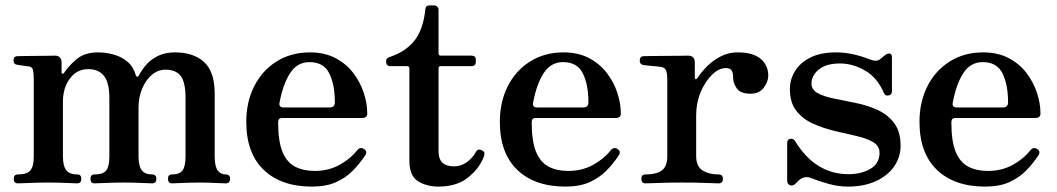

<svg xmlns="http://www.w3.org/2000/svg" viewBox="-20 -679 3913 711"><path d="M46 0Q31 0 31 -17Q31 -33 46 -33Q80 -33 92.5 -48Q105 -63 105 -99V-387Q105 -408 102 -420Q99 -432 86 -433Q79 -434 65 -436Q51 -438 44 -439Q30 -441 30 -455Q30 -471 45 -471Q48 -471 67.5 -471.5Q87 -472 111.5 -472Q136 -472 156.5 -472.5Q177 -473 183 -473Q208 -473 208 -447V-410Q208 -407 211 -406Q214 -405 217 -409Q235 -436 264.5 -460.5Q294 -485 343 -485Q372 -485 401 -477Q430 -469 452 -450.5Q474 -432 483 -400Q485 -395 488.5 -395Q492 -395 494 -399Q503 -417 519.5 -437Q536 -457 563 -471Q590 -485 628 -485Q697 -485 736 -449Q775 -413 775 -333V-101Q775 -63 786 -48Q797 -33 816 -33Q832 -33 832 -17Q832 0 816 0Q805 0 776 -1.5Q747 -3 721 -3Q704 -3 682.5 -2.5Q661 -2 643 -1Q625 0 617 0Q602 0 602 -17Q602 -33 617 -33Q645 -33 656 -48Q667 -63 667 -99V-316Q667 -375 649 -398Q631 -421 593 -421Q565 -421 542.5 -402Q520 -383 506.5 -351Q493 -319 493 -281V-101Q493 -63 505.5 -48Q518 -33 543 -33Q559 -33 559 -17Q559 0 543 0Q536 0 517.5 -1Q499 -2 478 -2.5Q457 -3 439 -3Q422 -3 399 -2.5Q376 -2 357 -1Q338 0 330 0Q315 0 315 -17Q315 -33 330 -33Q362 -33 373.5 -48Q385 -63 385 -99V-316Q385 -373 365 -398Q345 -423 307 -423Q265 -423 239 -388.5Q213 -354 213 -302V-101Q213 -63 226 -48Q239 -33 266 -33Q281 -33 281 -17Q281 0 266 0Q259 0 240 -1Q221 -2 199 -2.5Q177 -3 159 -3Q142 -3 118 -2.5Q94 -2 74 -1Q54 0 46 0Z M1135 12Q1021 12 956.5 -50Q892 -112 892 -228Q892 -301 921 -359Q950 -417 1003.5 -451Q1057 -485 1128 -485Q1182 -485 1222 -464Q1262 -443 1288 -409Q1314 -375 1327 -335.5Q1340 -296 1340 -258Q1340 -242 1320 -242H1024Q1010 -242 1010 -226Q1010 -156 1026 -117Q1042 -78 1072.5 -62Q1103 -46 1145 -46Q1196 -46 1236.5 -68Q1277 -90 1303 -123Q1314 -136 1328 -127Q1342 -118 1332 -103Q1312 -73 1286.5 -47Q1261 -21 1224.5 -4.5Q1188 12 1135 12ZM1031 -281H1200Q1220 -281 1220 -300Q1220 -365 1199.5 -407Q1179 -449 1126 -449Q1081 -449 1054.5 -408.5Q1028 -368 1015 -298Q1012 -281 1031 -281Z M1603 12Q1560 12 1528 -8Q1496 -28 1496 -83V-426Q1496 -434 1487 -434H1426Q1410 -434 1410 -450V-453Q1410 -460 1414.5 -463.5Q1419 -467 1426 -469Q1484 -489 1515.5 -529.5Q1547 -570 1555 -643Q1555 -659 1571 -659H1588Q1594 -659 1599 -654.5Q1604 -650 1604 -643V-482Q1604 -473 1612 -473H1726Q1742 -473 1742 -458V-450Q1742 -434 1726 -434H1612Q1604 -434 1604 -426V-118Q1604 -63 1661 -63Q1688 -63 1709.5 -79Q1731 -95 1742 -116Q1750 -131 1767 -121Q1774 -117 1774 -111Q1774 -105 1771 -97Q1754 -54 1712.5 -21Q1671 12 1603 12Z M2074 12Q1960 12 1895.5 -50Q1831 -112 1831 -228Q1831 -301 1860 -359Q1889 -417 1942.5 -451Q1996 -485 2067 -485Q2121 -485 2161 -464Q2201 -443 2227 -409Q2253 -375 2266 -335.5Q2279 -296 2279 -258Q2279 -242 2259 -242H1963Q1949 -242 1949 -226Q1949 -156 1965 -117Q1981 -78 2011.5 -62Q2042 -46 2084 -46Q2135 -46 2175.5 -68Q2216 -90 2242 -123Q2253 -136 2267 -127Q2281 -118 2271 -103Q2251 -73 2225.5 -47Q2200 -21 2163.5 -4.5Q2127 12 2074 12ZM1970 -281H2139Q2159 -281 2159 -300Q2159 -365 2138.5 -407Q2118 -449 2065 -449Q2020 -449 1993.5 -408.5Q1967 -368 1954 -298Q1951 -281 1970 -281Z M2370 0Q2355 0 2355 -17Q2355 -33 2370 -33Q2411 -33 2431 -48Q2451 -63 2451 -99V-385Q2451 -407 2446.5 -418Q2442 -429 2428 -431Q2423 -432 2409 -433.5Q2395 -435 2381.5 -436Q2368 -437 2363 -438Q2349 -441 2349 -454Q2349 -471 2364 -471Q2367 -471 2390.5 -471.5Q2414 -472 2443.5 -472Q2473 -472 2497.5 -472.5Q2522 -473 2528 -473Q2553 -473 2553 -447V-391Q2553 -387 2556 -386Q2559 -385 2562 -389Q2577 -412 2599 -434Q2621 -456 2649.5 -470.5Q2678 -485 2711 -485Q2769 -485 2797 -461Q2825 -437 2825 -399Q2825 -377 2808.5 -354.5Q2792 -332 2759 -332Q2722 -332 2708.5 -351.5Q2695 -371 2695 -390Q2695 -410 2689 -418.5Q2683 -427 2668 -427Q2642 -427 2616.5 -402Q2591 -377 2574.5 -337.5Q2558 -298 2558 -252V-101Q2558 -63 2581.5 -48Q2605 -33 2641 -33Q2657 -33 2657 -17Q2657 0 2641 0Q2631 0 2594.5 -1.5Q2558 -3 2504 -3Q2458 -3 2419.5 -1.5Q2381 0 2370 0Z M3120 12Q3084 12 3047 1.5Q3010 -9 2985 -19Q2973 -24 2963.5 -23Q2954 -22 2946 -17Q2940 -13 2935.5 -8.5Q2931 -4 2926 1Q2916 11 2905.5 7Q2895 3 2895 -11V-150Q2895 -163 2906.5 -165Q2918 -167 2924 -157Q2999 -34 3122 -34Q3170 -34 3203.5 -54Q3237 -74 3237 -113Q3237 -139 3213 -153Q3189 -167 3151 -175.5Q3113 -184 3071 -194Q3029 -204 2991 -221Q2953 -238 2929 -268.5Q2905 -299 2905 -350Q2905 -384 2923.5 -415Q2942 -446 2980 -465.5Q3018 -485 3076 -485Q3109 -485 3141.5 -477.5Q3174 -470 3198 -460Q3226 -449 3238 -459Q3243 -463 3248.5 -467.5Q3254 -472 3259 -476Q3268 -482 3275.5 -480.5Q3283 -479 3283 -466V-341Q3283 -328 3271 -325.5Q3259 -323 3254 -333Q3229 -392 3183 -418Q3137 -444 3091 -444Q3039 -444 3012 -421.5Q2985 -399 2985 -370Q2985 -346 3009 -333.5Q3033 -321 3070.5 -313.5Q3108 -306 3150 -297.5Q3192 -289 3229.5 -272Q3267 -255 3291 -223.5Q3315 -192 3315 -139Q3315 -97 3291 -62.5Q3267 -28 3223 -8Q3179 12 3120 12Z M3628 12Q3514 12 3449.5 -50Q3385 -112 3385 -228Q3385 -301 3414 -359Q3443 -417 3496.5 -451Q3550 -485 3621 -485Q3675 -485 3715 -464Q3755 -443 3781 -409Q3807 -375 3820 -335.5Q3833 -296 3833 -258Q3833 -242 3813 -242H3517Q3503 -242 3503 -226Q3503 -156 3519 -117Q3535 -78 3565.5 -62Q3596 -46 3638 -46Q3689 -46 3729.5 -68Q3770 -90 3796 -123Q3807 -136 3821 -127Q3835 -118 3825 -103Q3805 -73 3779.5 -47Q3754 -21 3717.5 -4.5Q3681 12 3628 12ZM3524 -281H3693Q3713 -281 3713 -300Q3713 -365 3692.5 -407Q3672 -449 3619 -449Q3574 -449 3547.5 -408.5Q3521 -368 3508 -298Q3505 -281 3524 -281Z"/></svg>

Font: Zen Antique Soft
Style: Regular
Weight: 400
Designer: Yoshimichi Ohira
Foundry: Positype
Version: Version 1.001